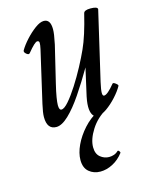

<svg xmlns="http://www.w3.org/2000/svg" viewBox="-102 -480 597 779"><g transform="rotate(-15 196.5 -91.0)"><path d="M97 13Q58 13 58 -39Q58 -57 66 -92L116 -309Q120 -327 119.5 -335Q119 -343 111 -343Q101 -343 70 -305Q65 -298 55 -306.5Q45 -315 49 -322Q60 -341 79.5 -362.5Q99 -384 120.5 -400Q142 -416 158 -416Q186 -416 186 -374Q186 -364 184 -350Q182 -336 177 -312L140 -158Q132 -125 128.5 -103.5Q125 -82 125 -71Q125 -50 135 -50Q147 -50 166 -72Q185 -94 206.5 -127.5Q228 -161 247.5 -197.5Q267 -234 280 -263Q303 -313 325 -404Q328 -416 354 -416Q384 -416 384 -405L317 -117Q310 -86 310 -73Q310 -60 317 -60Q331 -60 362 -98Q365 -102 375 -94.5Q385 -87 383 -83Q372 -63 351.5 -40.5Q331 -18 309 -2.5Q287 13 270 13Q256 13 249 0.5Q242 -12 242 -33Q242 -44 244 -58Q246 -72 252 -97L273 -190Q241 -135 209.5 -88.5Q178 -42 149 -14.5Q120 13 97 13ZM223 234Q195 234 175.5 217.5Q156 201 156 168Q156 139 171.5 106Q187 73 214 43Q241 13 276 -5H312Q269 19 244 58.5Q219 98 219 131Q219 159 235.5 172.5Q252 186 272 186Q283 186 293 182.5Q303 179 311 171Q314 169 318 174Q322 179 320 182Q301 207 275 220.5Q249 234 223 234Z"/></g></svg>

Font: Junicode Two Beta Condensed
Style: Italic
Weight: 400
Width: 3
Italic angle: -9°
Version: Version 1.053; ttfautohint (v1.8.4)